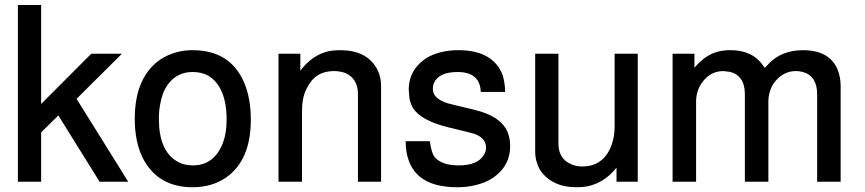

<svg xmlns="http://www.w3.org/2000/svg" viewBox="-20 -744 3540 786"><path d="M148.4 -723.6V-318.4L353.5 -523.9H479L293.5 -339.4L504.9 0H387.7L218.8 -271.5L148.4 -202.1V0H53.2V-723.6Z M768.1 -538.6Q920.9 -538.6 978 -409.2Q1006.8 -344.2 1006.8 -253.9Q1006.8 -87.9 905.3 -17.1Q847.2 22.5 769 22.5Q625.5 22.5 564.5 -97.2Q531.7 -163.1 531.7 -257.8Q531.7 -344.2 558.6 -405Q585.4 -465.8 637.2 -501Q665 -519 698 -528.8Q731 -538.6 768.1 -538.6ZM769 -449.2Q727.1 -449.2 696.5 -427.5Q666 -405.8 648.4 -364.3Q640.1 -342.3 635.3 -315.2Q630.4 -288.1 630.4 -257.8Q630.4 -128.4 703.1 -84.5Q731.4 -66.9 769 -66.9Q851.6 -66.9 888.2 -148.4Q907.7 -192.4 907.7 -254.9Q907.7 -322.3 888.2 -367.4Q868.7 -412.6 832 -434.6Q804.7 -449.2 769 -449.2Z M1120.1 -523.9H1209.5V-454.6Q1234.9 -488.3 1264.6 -508.1Q1294.4 -527.8 1327.1 -534.7Q1348.1 -538.6 1371.6 -538.6Q1477.1 -538.6 1519.5 -468.3Q1539.6 -436 1540 -392.6V0H1445.3V-359.9Q1445.3 -391.1 1432.1 -412.6Q1418.9 -434.1 1393.6 -445.3Q1383.3 -448.7 1371.6 -450.9Q1359.9 -453.1 1347.2 -453.1Q1269.5 -453.1 1235.8 -382.3Q1225.6 -363.3 1220.9 -339.6Q1216.3 -315.9 1216.3 -288.1V0H1120.1Z M1948.2 -367.7Q1945.3 -449.2 1853 -449.2Q1777.8 -449.2 1757.3 -405.8Q1752 -395.5 1752 -379.4Q1752 -340.8 1812 -321.3L1811 -321.8L1840.8 -314L1918.9 -295.4H1918.5Q2037.6 -267.6 2061 -194.8Q2068.4 -172.9 2068.4 -146.5Q2068.4 -98.1 2044.7 -62.3Q2021 -26.4 1977.1 -3.9Q1950.7 8.8 1919.2 15.6Q1887.7 22.5 1851.1 22.5Q1656.2 22.5 1641.6 -142.1L1640.6 -166H1739.7Q1745.6 -116.7 1761.7 -98.1Q1792 -66.9 1857.9 -66.9Q1935.5 -66.9 1960.4 -109.4Q1969.7 -122.1 1969.7 -139.6Q1969.7 -179.2 1921.4 -196.3H1921.9L1902.3 -201.2L1896 -203.1L1819.8 -221.7Q1760.7 -235.8 1723.1 -256.3Q1685.5 -276.9 1669.9 -303.2Q1665 -312 1661.6 -321.3Q1658.2 -330.6 1656.2 -340.8L1653.3 -375.5Q1653.3 -422.4 1675.5 -457Q1697.8 -491.7 1738.8 -513.7Q1763.7 -525.9 1793 -532.2Q1822.3 -538.6 1856 -538.6Q1928.7 -538.6 1974.1 -512.2Q2019.5 -485.8 2038.1 -435.5Q2042 -422.4 2044.9 -404.3Q2047.9 -386.2 2047.9 -367.7Z M2590.8 0H2503.9V-57.6Q2478 -25.4 2448.2 -6.8Q2418.5 11.7 2385.7 18.6Q2376 20.5 2364.7 21.5Q2353.5 22.5 2340.8 22.5Q2287.6 22.5 2250 3.7Q2212.4 -15.1 2190.4 -48.8Q2181.2 -65.4 2176 -84.2Q2170.9 -103 2170.9 -124V-523.9H2266.1V-155.8Q2266.1 -93.3 2319.3 -71.3Q2338.9 -62.5 2363.8 -62.5Q2442.4 -62.5 2477.5 -134.8L2477.1 -134.3Q2486.3 -154.3 2491.2 -177.5Q2496.1 -200.7 2496.1 -228V-523.9H2590.8Z M2733.4 -523.9H2822.8V-466.3Q2872.6 -527.8 2939 -536.6L2959 -538.6H2972.2Q3062 -538.6 3106.4 -472.2Q3107.9 -470.2 3108.4 -469.7Q3108.9 -469.2 3109.1 -469Q3109.4 -468.8 3109.6 -468.3Q3109.9 -467.8 3110.8 -465.8Q3116.7 -472.2 3121.8 -477.3Q3127 -482.4 3132.3 -488.8Q3184.6 -538.1 3266.1 -538.6Q3390.1 -538.6 3416 -437.5Q3421.4 -415 3421.4 -389.6V0H3325.2V-357.9Q3325.2 -431.6 3268.6 -448.7Q3254.4 -453.1 3237.8 -453.1Q3210.4 -453.1 3187.7 -440.2Q3165 -427.2 3147.9 -403.8Q3137.2 -387.7 3131.3 -368.2Q3125.5 -348.6 3125.5 -327.1V0H3029.3V-357.9Q3029.3 -397.5 3013.2 -420.4Q2997.1 -443.4 2966.3 -450.2L2940.9 -453.1Q2884.8 -452.6 2851.6 -402.3Q2829.6 -370.1 2829.6 -327.1V0H2733.4Z"/></svg>

Font: SolaimanLipi
Style: Bold
Weight: 700
Designer: Solaiman Karim
Foundry: Al Mamun Sumon
Version: Version 2.000